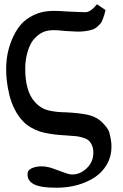

<svg xmlns="http://www.w3.org/2000/svg" viewBox="-20 -692 574 899"><path d="M8.8 -367.2Q8.8 -400.9 14.6 -435.1Q20.5 -469.2 36.1 -507.3Q51.8 -545.4 75.4 -574.2Q99.1 -603 139.2 -622.1Q179.2 -641.1 230 -641.1Q259.8 -641.1 293.9 -638.2Q297.9 -638.2 330.3 -636.5Q362.8 -634.8 379.9 -634.8Q403.8 -634.8 434.1 -671.9L474.1 -645Q470.2 -628.9 468 -621.3Q465.8 -613.8 460.7 -600.6Q455.6 -587.4 450.2 -581.3Q444.8 -575.2 435.1 -566.4Q425.3 -557.6 413.3 -553.7Q401.4 -549.8 383.8 -546.9Q366.2 -543.9 344.2 -543.9Q343.3 -543.9 286.1 -546.9Q250 -550.8 232.9 -550.8Q203.6 -550.8 183.6 -542.5Q163.6 -534.2 144 -514.2Q122.6 -493.2 110.4 -453.4Q98.1 -413.6 98.1 -371.1Q98.1 -263.7 143.1 -214.8Q157.2 -198.7 174.3 -188.5Q191.4 -178.2 212.6 -173.8Q233.9 -169.4 249.8 -168Q265.6 -166.5 291 -166Q348.6 -163.1 387.2 -155.3Q425.8 -147.5 452.1 -125Q483.9 -95.2 491.2 -74.2Q502 -33.7 502 -5.9Q502 40 480.7 77.4Q459.5 114.7 423.3 138.4Q387.2 162.1 341.6 174.6Q295.9 187 245.1 187Q205.6 187 178.5 182.6Q151.4 178.2 136.5 169.4Q121.6 160.6 115.2 149.7Q108.9 138.7 108.9 124Q108.9 104.5 128.7 95.7Q148.4 86.9 173.8 86.9Q179.7 86.9 185.3 87.4Q190.9 87.9 195.6 88.6Q200.2 89.4 206.1 90.8L215.8 92.8Q218.8 93.8 225.6 96.2Q232.4 98.6 234.6 99.4Q236.8 100.1 244.1 102.8Q251.5 105.5 252.9 106Q257.3 107.4 266.8 111.1Q276.4 114.7 281.2 116.2L293.9 120.6Q301.3 123 306.9 124Q312.5 125 317.9 125Q355.5 125 386.2 95.7Q417 66.4 417 22.9Q417 2.4 410.4 -12.2Q403.8 -26.9 394.5 -34.7Q385.3 -42.5 367.9 -47.6Q350.6 -52.7 337.4 -54.2Q326.2 -55.7 300.8 -57.1Q271.5 -59.1 255.6 -60.3Q239.7 -61.5 211.7 -65.9Q183.6 -70.3 165 -76.7Q146.5 -83 125.2 -95Q104 -106.9 88.9 -123Q64.9 -147.5 48.1 -181.4Q31.2 -215.3 23.2 -250.2Q15.1 -285.2 12 -313.2Q8.8 -341.3 8.8 -367.2Z"/></svg>

Font: Linux Libertine G
Style: Semibold
Weight: 600
Designer: Philipp H. Poll
Foundry: Philipp H. Poll
Version: Version 5.1.1